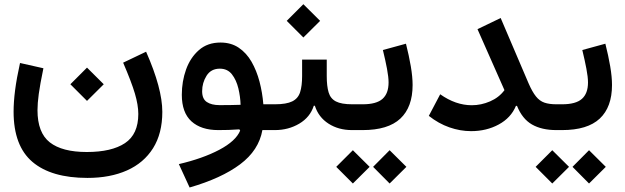

<svg xmlns="http://www.w3.org/2000/svg" viewBox="-20 -603 2895 890"><path d="M306.2 -212.4 383.3 -289.6 460.9 -212.4 383.3 -135.3ZM550.8 -312.5 657.2 -363.3Q732.4 -192.9 732.4 -84.5Q732.4 15.6 689.5 84Q646.5 152.3 568.6 187Q490.7 221.7 385.3 221.7Q217.8 221.7 130.4 147.5Q43 73.2 43 -85.4Q43 -129.9 50 -185.1Q57.1 -240.2 72.8 -311L181.2 -286.6Q165.5 -210.9 159.7 -167.5Q153.8 -124 153.8 -92.3Q153.8 12.2 210.9 56.9Q268.1 101.6 382.3 101.6Q497.6 101.6 559.3 60.5Q621.1 19.5 621.1 -74.7Q621.1 -116.2 605.2 -169.7Q589.4 -223.1 550.8 -312.5Z M1093.3 2.4 1089.4 -3.4Q1064.9 -1.5 1040 -0.7Q1015.1 0 991.7 0Q912.1 0 867.4 -40.5Q822.8 -81.1 822.8 -163.6Q822.8 -225.6 842.5 -280.8Q862.3 -335.9 902.1 -370.8Q941.9 -405.8 1002 -405.8Q1051.3 -405.8 1086.9 -381.6Q1122.6 -357.4 1146 -316.7Q1169.4 -275.9 1182.9 -224.9Q1196.3 -173.8 1200.7 -119.6H1233.4V0H1196.3Q1179.7 93.8 1093 158.7Q1006.3 223.6 858.9 266.1L809.1 157.7Q919.9 131.8 996.6 91.3Q1073.2 50.8 1093.3 2.4ZM1095.2 -117.2Q1094.2 -154.3 1085 -193.1Q1075.7 -231.9 1055.2 -258.3Q1034.7 -284.7 999 -284.7Q958 -284.7 937.5 -252Q917 -219.2 917 -180.2Q917 -144.5 938.7 -130.1Q960.4 -115.7 997.6 -115.7Q1021.5 -115.7 1046.1 -116Q1070.8 -116.2 1095.2 -117.2Z M1494.6 -250.5Q1494.6 -204.1 1503.2 -175Q1511.7 -146 1537.1 -132.8Q1562.5 -119.6 1612.8 -119.6H1640.1V0H1611.3Q1549.3 0 1502.9 -29.8Q1456.5 -59.6 1439.5 -112.8H1434.6Q1417.5 -59.6 1367.2 -29.8Q1316.9 0 1254.4 0H1233.4Q1215.3 0 1215.3 -60.1Q1215.3 -119.6 1233.4 -119.6H1254.4Q1307.6 -119.6 1334.7 -133.1Q1361.8 -146.5 1371.1 -175.5Q1380.4 -204.6 1380.4 -250.5V-326.7H1494.6ZM1309.1 -506.3 1386.2 -583.5 1463.9 -506.3 1386.2 -429.2Z M1861.8 -400.4Q1876 -344.2 1884.3 -295.4Q1892.6 -246.6 1892.6 -209Q1892.6 -106.4 1835.7 -53.2Q1778.8 0 1661.1 0H1640.1Q1622.1 0 1622.1 -60.1Q1622.1 -119.6 1640.1 -119.6H1661.1Q1725.1 -119.6 1753.2 -144.8Q1781.2 -169.9 1781.2 -220.7Q1781.2 -245.6 1773.9 -284.4Q1766.6 -323.2 1754.9 -371.1ZM1538.6 170.4 1615.7 93.3 1693.4 170.4 1615.7 247.6ZM1709.5 170.4 1786.1 93.3 1863.8 170.4 1786.1 247.6Z M2300.8 -519.5 2429.7 -217.8Q2447.3 -177.2 2464.4 -156Q2481.4 -134.8 2503.7 -127.2Q2525.9 -119.6 2559.1 -119.6H2564.5V0H2559.1Q2491.2 0 2446 -25.9Q2400.9 -51.8 2376.5 -112.3H2371.6Q2348.6 -56.6 2291.7 -25.9Q2234.9 4.9 2163.6 4.9Q2113.3 4.9 2063 -12.7Q2012.7 -30.3 1967.8 -65.9L2020.5 -166Q2092.3 -115.2 2167 -115.2Q2210.4 -115.2 2251.7 -133.1Q2293 -150.9 2318.4 -185.1L2193.4 -467.8Z M2786.1 -400.4Q2800.3 -344.2 2808.6 -295.4Q2816.9 -246.6 2816.9 -209Q2816.9 -106.4 2760 -53.2Q2703.1 0 2585.4 0H2564.5Q2546.4 0 2546.4 -60.1Q2546.4 -119.6 2564.5 -119.6H2585.4Q2649.4 -119.6 2677.5 -144.8Q2705.6 -169.9 2705.6 -220.7Q2705.6 -245.6 2698.2 -284.4Q2690.9 -323.2 2679.2 -371.1ZM2462.9 170.4 2540 93.3 2617.7 170.4 2540 247.6ZM2633.8 170.4 2710.4 93.3 2788.1 170.4 2710.4 247.6Z"/></svg>

Font: Estedad-FD SemiBold
Style: Regular
Weight: 600
Designer: Amin Abedi
Version: Version 7.3